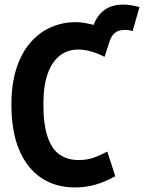

<svg xmlns="http://www.w3.org/2000/svg" viewBox="-20 -806 631 841"><path d="M307 15Q223 15 160.5 -27Q98 -69 64 -149.5Q30 -230 30 -347Q30 -440 52.5 -508Q75 -576 114 -620.5Q153 -665 204 -687Q255 -709 312 -709Q331 -709 351 -705.5Q371 -702 390 -697Q403 -730 422.5 -749.5Q442 -769 466.5 -777.5Q491 -786 519 -786Q536 -786 554 -783Q572 -780 591 -775L561 -670Q553 -672 546.5 -673.5Q540 -675 525 -675Q514 -675 501.5 -671.5Q489 -668 478 -657Q467 -646 459 -622L438 -557Q407 -573 378 -581Q349 -589 323 -589Q276 -589 241.5 -562Q207 -535 188.5 -482Q170 -429 170 -351Q170 -259 189 -205Q208 -151 242.5 -128Q277 -105 324 -105Q362 -105 390.5 -115.5Q419 -126 450 -142L485 -34Q439 -9 397.5 3Q356 15 307 15Z"/></svg>

Font: Ubuntu Sans Mono
Style: Regular
Weight: 400
Monospace: yes
Designer: Dalton Maag Ltd
Foundry: Dalton Maag Ltd
Version: Version 1.006